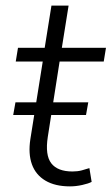

<svg xmlns="http://www.w3.org/2000/svg" viewBox="-20 -655 397 683"><path d="M229 8Q176 8 141.5 -12.5Q107 -33 93.5 -70.5Q80 -108 88 -160L132 -436H36L44 -485H139L163 -635H224L200 -485H357L349 -436H192L150 -168Q140 -103 162.5 -74Q185 -45 238 -45Q256 -45 271 -49Q286 -53 298 -57L306 -8Q295 -2 272.5 3Q250 8 229 8ZM27 -246 35 -291H294L286 -246Z"/></svg>

Font: Nunito Sans 12pt ExtraLight 12pt Light
Style: Italic
Weight: 300
Italic angle: -9°
Version: Version 3.101;gftools[0.9.27]